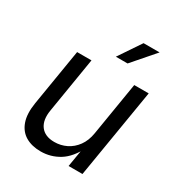

<svg xmlns="http://www.w3.org/2000/svg" viewBox="-179 -881 946 1012"><g transform="rotate(30 293.5 -375.0)"><path d="M215.3 7.3Q161.1 7.3 123 -15.1Q85 -37.6 68.8 -83.5Q52.7 -129.4 64 -198.7L120.6 -542.5H208L152.8 -206.1Q142.1 -143.1 168.7 -107.4Q195.3 -71.8 252.9 -71.8Q291.5 -71.8 325.4 -88.4Q359.4 -105 383.3 -137.7Q407.2 -170.4 415 -218.3L468.3 -542.5H556.2L466.3 0H381.8L403.8 -131.3H416.5Q378.9 -55.7 327.4 -24.2Q275.9 7.3 215.3 7.3ZM309.6 -623.5 400.4 -758.3H498L380.9 -623.5Z"/></g></svg>

Font: Inter 16pt
Style: Italic
Weight: 400
Italic angle: -9.3988°
Version: Version 4.001;git-66647c0bb